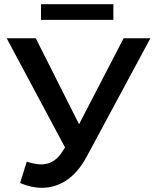

<svg xmlns="http://www.w3.org/2000/svg" viewBox="-20 -883 746 918"><path d="M699 -700 395 -135Q355 -60 300 -22.5Q245 15 180 15Q130 15 76 -8L108 -110Q149 -97 177 -97Q241 -97 280 -161L291 -178L12 -700H151L358 -289L571 -700ZM176 -863H522V-788H176Z"/></svg>

Font: mBank SemiBold
Style: Regular
Weight: 600
Designer: Julieta Ulanovsky
Foundry: Julieta Ulanovsky
Version: Version 7.200